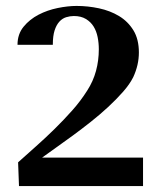

<svg xmlns="http://www.w3.org/2000/svg" viewBox="-20 -627 539 647"><path d="M39 -476Q39 -512 59.5 -537Q80 -562 110 -577.5Q140 -593 174.5 -600Q209 -607 238 -607Q276 -607 313.5 -599Q351 -591 381 -573Q411 -555 429.5 -525Q448 -495 448 -450Q448 -408 429 -367Q417 -343 394.5 -317.5Q372 -292 344.5 -266.5Q317 -241 286 -216.5Q255 -192 225 -170Q195 -148 168 -129Q141 -110 122 -96H462V0H44L41 -80Q71 -107 102.5 -135Q134 -163 164.5 -193Q195 -223 223.5 -255Q252 -287 274 -322Q294 -353 303.5 -388Q313 -423 313 -461Q313 -482 309 -502Q305 -522 295.5 -537.5Q286 -553 269.5 -563Q253 -573 229 -573Q216 -573 203 -569Q190 -565 180 -554Q170 -543 164 -524.5Q158 -506 158 -476Z"/></svg>

Font: Gamine
Style: Bold
Weight: 700
Designer: Tapiwanashe Sebastian Garikayi
Version: Version 1.000